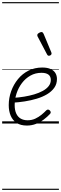

<svg xmlns="http://www.w3.org/2000/svg" viewBox="-20 -1145 566 1780"><path d="M229 19Q171 19 134 -5.5Q97 -30 79 -72.5Q61 -115 61 -170Q61 -237 83.5 -299.5Q106 -362 147 -412Q188 -462 245 -490.5Q302 -519 372 -519Q419 -519 449.5 -505Q480 -491 494 -467Q508 -443 508 -413Q508 -366 483 -331Q458 -296 416 -271Q374 -246 320.5 -230Q267 -214 209.5 -205Q152 -196 97 -193L107 -238Q155 -241 204 -249Q253 -257 297 -270Q341 -283 376 -302Q411 -321 431 -346.5Q451 -372 451 -404Q451 -437 429 -453.5Q407 -470 365 -470Q308 -470 262 -444Q216 -418 183.5 -375Q151 -332 133.5 -279Q116 -226 116 -171Q116 -124 130.5 -92.5Q145 -61 172 -45.5Q199 -30 236 -30Q275 -30 307 -45Q339 -60 364.5 -81Q390 -102 409 -122Q418 -130 426 -129Q434 -128 441 -122Q448 -115 450 -106.5Q452 -98 444 -89Q419 -62 386 -37Q353 -12 313.5 3.5Q274 19 229 19ZM433 -628Q428 -628 424.5 -630Q421 -632 417 -639L328 -808Q327 -812 326 -815Q325 -818 326 -822Q327 -829 333.5 -834.5Q340 -840 349 -844Q358 -848 366 -848Q376 -848 384 -832L456 -659Q457 -655 457.5 -652Q458 -649 458 -646Q456 -637 448 -632.5Q440 -628 433 -628ZM0 605H526V615H0ZM0 -20H526V0H0ZM0 -505H526V-500H0ZM0 -1125H526V-1115H0Z"/></svg>

Font: Playwrite CU Guides
Style: Regular
Weight: 400
Designer: Veronika Burian, José Scaglione
Foundry: TypeTogether
Version: Version 1.003